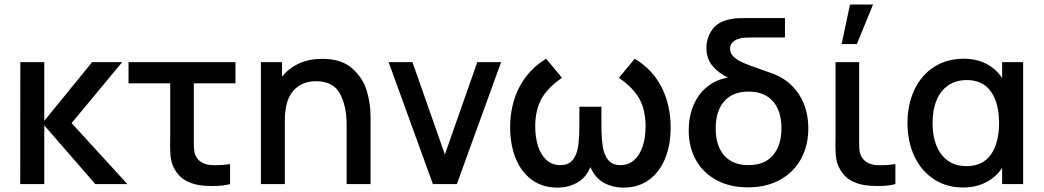

<svg xmlns="http://www.w3.org/2000/svg" viewBox="-20 -815 4620 850"><path d="M176 0H69.5L70 -540H176V-280L388 -540H521L297 -270L544 0H402L176 -260Z M754.5 -63.5Q741.5 -85.5 737.2 -108.8Q733 -132 733 -166.5L733.5 -212.5V-446H549V-540H1022.5V-446H838V-217.5V-184.5Q838 -161 840 -146.5Q842 -132 849 -120.5Q866 -90 910 -84.5Q926 -83.5 935 -83.5Q965 -83.5 998.5 -88.5V0Q967.5 8.5 919 8.5Q886.5 8.5 861.5 4.5Q826.5 -1.5 799.8 -16.8Q773 -32 754.5 -63.5Z M1620.5 -300V0H1514.5V-265.5Q1514.5 -345 1485 -400.2Q1455.5 -455.5 1378 -455.5Q1316.5 -455.5 1278.8 -413.5Q1241 -371.5 1241 -281V0H1135V-540H1228.5V-475.5Q1259 -513.5 1304 -534Q1349 -554.5 1407 -554.5Q1492 -554.5 1539.8 -511.8Q1587.5 -469 1604 -412Q1620.5 -355 1620.5 -300Z M2002.5 0H1896.5L1700.5 -540H1806L1949.5 -131L2093 -540H2198.5Z M2790 -555Q2868.5 -508 2908.8 -429Q2949 -350 2949 -250.5Q2949 -174 2924.8 -113.8Q2900.5 -53.5 2853.5 -19Q2806.5 15.5 2740.5 15.5Q2691 15.5 2652.2 -6.5Q2613.5 -28.5 2594 -75Q2574 -28.5 2535.5 -6.5Q2497 15.5 2447.5 15.5Q2381 15.5 2333.8 -19.5Q2286.5 -54.5 2262.5 -115Q2238.5 -175.5 2238.5 -251Q2238.5 -350.5 2279.2 -429.2Q2320 -508 2398 -555L2468 -470.5Q2404.5 -427 2377 -377Q2349.5 -327 2349.5 -255.5Q2349.5 -206 2362.2 -167.2Q2375 -128.5 2400 -106.2Q2425 -84 2460.5 -84Q2497.5 -84 2516 -107.5Q2534.5 -131 2539.8 -169.2Q2545 -207.5 2545 -268.5V-342.5H2642.5V-268.5Q2642.5 -207.5 2648 -169.2Q2653.5 -131 2671.8 -107.5Q2690 -84 2727 -84Q2763 -84 2788 -106.8Q2813 -129.5 2825.5 -168.2Q2838 -207 2838 -255.5Q2838 -328.5 2810.2 -378Q2782.5 -427.5 2720 -470.5Z M3558.5 -247Q3558.5 -170 3525.8 -110.8Q3493 -51.5 3432.5 -18.5Q3372 14.5 3291.5 14.5Q3212.5 14.5 3153 -17Q3093.5 -48.5 3061.2 -105.8Q3029 -163 3029 -238.5Q3029 -298 3049.5 -347.5Q3070 -397 3109 -429.5Q3148 -462 3202 -471.5Q3157.5 -494 3132.5 -525.5Q3107.5 -557 3107.5 -603Q3107.5 -649.5 3134.8 -686Q3162 -722.5 3222 -731.5Q3234.5 -734 3247.2 -734.5Q3260 -735 3284.5 -735H3455V-649H3308Q3289.5 -649 3277.2 -648.2Q3265 -647.5 3255 -644.5Q3235 -639.5 3223.5 -628Q3212 -616.5 3212 -598.5Q3212 -578 3228.8 -562.8Q3245.5 -547.5 3271.5 -536.5Q3297.5 -525.5 3346.5 -508.5L3405.5 -487.5Q3477.5 -459 3518 -395.8Q3558.5 -332.5 3558.5 -247ZM3439.5 -247.5Q3439.5 -323.5 3402 -366.5Q3364.5 -409.5 3294 -409.5Q3223 -409.5 3185.8 -366.2Q3148.5 -323 3148.5 -247Q3148.5 -169.5 3186 -126.8Q3223.5 -84 3294 -84Q3365 -84 3402.2 -127.8Q3439.5 -171.5 3439.5 -247.5Z M3845 -795H3743L3706 -620H3773.5ZM3700 -63.5Q3687 -85.5 3682.8 -108.8Q3678.5 -132 3678.5 -166.5L3679 -212.5V-540H3783.5V-217.5V-184.5Q3783.5 -161 3785.5 -146.5Q3787.5 -132 3794.5 -120.5Q3811.5 -90 3855.5 -84.5Q3871.5 -83.5 3880.5 -83.5Q3910.5 -83.5 3944 -88.5V0Q3913 8.5 3864.5 8.5Q3832 8.5 3807 4.5Q3772 -1.5 3745.2 -16.8Q3718.5 -32 3700 -63.5Z M4416.5 -540H4509.5V0H4416.5V-71.5Q4389.5 -30.5 4344.8 -7.8Q4300 15 4244 15Q4169.5 15 4113.5 -22.2Q4057.5 -59.5 4027.5 -124.2Q3997.5 -189 3997.5 -270Q3997.5 -352 4027.8 -416.8Q4058 -481.5 4114.5 -518.2Q4171 -555 4247 -555Q4302.5 -555 4346 -532.8Q4389.5 -510.5 4416.5 -469.5ZM4403 -270.5Q4403 -358 4367.2 -409.2Q4331.5 -460.5 4260 -460.5Q4212 -460.5 4177.8 -437Q4143.5 -413.5 4126 -370.5Q4108.5 -327.5 4108.5 -269.5Q4108.5 -215 4125 -172.2Q4141.5 -129.5 4175.2 -104.5Q4209 -79.5 4258.5 -79.5Q4331 -79.5 4367 -131Q4403 -182.5 4403 -270.5Z"/></svg>

Font: Hauora SemiBold
Style: Regular
Weight: 600
Designer: Wayne Shih
Foundry: WCYS
Version: Version 1.001